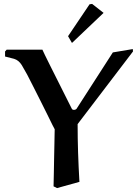

<svg xmlns="http://www.w3.org/2000/svg" viewBox="-20 -958 707 982"><path d="M660.2 -694.8 377 -323.2Q377 -249 379.4 -176.5Q381.8 -104 386.2 -27.8L272 3.9L253.9 -4.9Q254.9 -35.6 255.4 -73.7Q255.9 -111.8 256.8 -150.9Q257.8 -189.9 258.3 -222.9Q258.8 -255.9 259.3 -276.4L259.8 -296.9Q259.8 -296.9 249 -317.4Q238.8 -337.9 222.9 -370.4Q207 -402.8 188 -440.4Q168.9 -478 150.9 -513.9Q132.8 -549.8 119.1 -576.2Q106.9 -599.1 91.6 -624.5Q76.2 -649.9 51.8 -657.2L5.9 -668.9V-694.8L14.2 -704.1H196.8Q198.7 -699.2 210 -676Q221.2 -652.8 238 -619.4Q254.9 -585.9 274.4 -546.9Q293.9 -507.8 313 -470Q332 -432.1 347.2 -401.9Q350.1 -396 358.9 -396Q365.7 -396 371.1 -400.9L557.1 -689.9L659.2 -707ZM348.1 -738.3 328.1 -772.9 438 -936 451.2 -938 509.8 -892.1Z"/></svg>

Font: Aref Ruqaa
Style: Bold
Weight: 700
Designer: Abdullah Aref
Version: Version 1.002